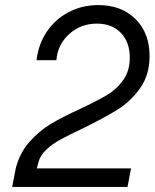

<svg xmlns="http://www.w3.org/2000/svg" viewBox="-20 -736 611 756"><path d="M295 -307Q363 -339 401.5 -362Q440 -385 465.5 -421Q491 -457 491 -509Q491 -570 456 -606.5Q421 -643 362 -643Q298 -643 252.5 -602Q207 -561 202 -499H124Q131 -562 164.5 -611.5Q198 -661 251 -688.5Q304 -716 367 -716Q458 -716 513.5 -661Q569 -606 569 -515Q569 -441 531.5 -388.5Q494 -336 441.5 -303.5Q389 -271 305 -230Q248 -203 217 -186Q186 -169 162 -146.5Q138 -124 131 -96L125 -73H496L482 0H28L42 -73Q58 -135 96.5 -178Q135 -221 180 -248Q225 -275 295 -307Z"/></svg>

Font: MedMera Sans
Style: Italic
Weight: 400
Italic angle: -11°
Designer: Kasper Nordkvist
Foundry: UNCUT.wtf
Version: Version 1.300